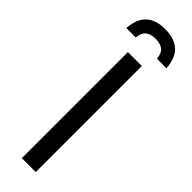

<svg xmlns="http://www.w3.org/2000/svg" viewBox="-308 -912 910 910"><g transform="rotate(45 147.0 -456.5)"><path d="M153.8 -913.1Q217.3 -913.1 251.2 -882.3Q285.2 -851.6 289.6 -786.1H225.6Q223.1 -820.3 205.1 -834.5Q187 -848.6 153.8 -848.6Q122.1 -848.6 104.5 -834.2Q86.9 -819.8 83.5 -786.1H20.5Q28.8 -913.1 153.8 -913.1ZM106.4 0V-710.9H199.7V0Z"/></g></svg>

Font: Muli
Style: Regular
Weight: 400
Designer: Vernon Adams
Foundry: newtypography
Version: Version 2; ttfautohint (v1.00rc1.6-4cba) -l 8 -r 50 -G 200 -